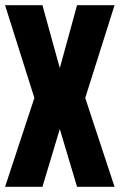

<svg xmlns="http://www.w3.org/2000/svg" viewBox="-24 -720 494 740"><path d="M139.5 0H-4.5L108.5 -342.5L-4.5 -700H139.5L206.5 -457.5L273 -700H417.5L304.5 -342.5L417.5 0H273L206.5 -222.5Z"/></svg>

Font: League Mono Condensed
Style: Bold
Weight: 700
Width: 1
Designer: Tyler Finck
Foundry: The League of Moveable Type / Tyler Finck
Version: Version 2.210